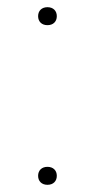

<svg xmlns="http://www.w3.org/2000/svg" viewBox="-20 -510 264 534"><path d="M112 4C128 4 138 -6 138 -21C138 -36 128 -46 112 -46C96 -46 86 -36 86 -21C86 -6 96 4 112 4ZM112 -440C128 -440 138 -450 138 -465C138 -480 128 -490 112 -490C96 -490 86 -480 86 -465C86 -450 96 -440 112 -440Z"/></svg>

Font: Gantari Thin
Style: Regular
Weight: 250
Designer: Anugrah Pasau
Foundry: Lafontype
Version: Version 1.000